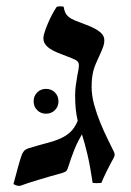

<svg xmlns="http://www.w3.org/2000/svg" viewBox="-20 -580 421 619"><path d="M185.1 -558.6Q187 -546.4 190.9 -538.6Q194.8 -530.8 202.1 -524.9Q209.5 -519 221.4 -514.2Q233.4 -509.3 251.5 -502.4Q271 -495.6 283.4 -489Q295.9 -482.4 303.2 -476.1Q310.5 -469.7 313.5 -463.4Q316.4 -457 316.4 -449.7Q316.4 -439.5 312.7 -429.4Q309.1 -419.4 301.8 -403.3Q294.4 -387.2 289.3 -375.5Q284.2 -363.8 281.2 -352.5Q278.3 -341.3 276.9 -328.9Q275.4 -316.4 275.4 -299.3Q275.4 -272 283.7 -241.9Q292 -211.9 303.7 -183.6Q315.4 -155.3 327.4 -131.1Q339.4 -106.9 346.7 -91.8Q348.6 -87.9 349.1 -85.4Q349.6 -83 349.6 -80.6Q349.6 -77.1 346.7 -71.3Q334.5 -49.3 324.7 -29.5Q314.9 -9.8 306.6 9.8Q292.5 11.2 278.8 9.8Q270.5 -45.4 262 -81.8Q253.4 -118.2 244.1 -147Q237.3 -135.3 231.4 -123.5Q225.6 -111.8 220.2 -98.6Q214.8 -85.4 209.5 -70.3Q204.1 -55.2 198.2 -36.6Q195.8 -29.3 191.4 -26.9Q187 -24.4 179.7 -22Q163.1 -17.6 143.6 -12Q124 -6.3 105.5 -0.7Q86.9 4.9 71 10Q55.2 15.1 45.4 19Q40 20 33.7 18.1Q27.3 16.1 23.4 13.2Q28.8 -5.4 33.9 -25.6Q39.1 -45.9 45.9 -67.9Q49.8 -82 55.2 -90.3Q60.5 -98.6 73.7 -102.5Q107.9 -112.8 133.3 -119.4Q158.7 -126 177 -134.5Q195.3 -143.1 208.3 -155.8Q221.2 -168.5 230.5 -190.4Q226.1 -209.5 224.1 -229Q222.2 -248.5 222.2 -273.4Q222.2 -289.1 224.4 -304.9Q226.6 -320.8 229 -334.5Q231.4 -345.7 232.9 -355Q234.4 -364.3 234.4 -370.1Q234.4 -380.9 224.4 -386.2Q214.4 -391.6 198.2 -397.5Q179.7 -404.3 165 -410.4Q150.4 -416.5 140.1 -423.6Q129.9 -430.7 124.5 -439.5Q119.1 -448.2 120.1 -460.4Q120.6 -466.8 124.8 -479.2Q128.9 -491.7 135 -505.9Q141.1 -520 148.4 -533.9Q155.8 -547.9 162.6 -557.6Q166 -559.6 172.9 -559.6Q176.3 -559.6 179.4 -559.3Q182.6 -559.1 185.1 -558.6ZM88.4 -253.4Q88.4 -270.5 99.9 -282Q111.3 -293.5 128.4 -293.5Q145.5 -293.5 157 -282Q168.5 -270.5 168.5 -253.4Q168.5 -236.3 157 -224.9Q145.5 -213.4 128.4 -213.4Q111.3 -213.4 99.9 -224.9Q88.4 -236.3 88.4 -253.4Z"/></svg>

Font: Federov2
Style: Regular
Weight: 400
Designer: Olexa M. Volochay | Cyreal.org
Foundry: Olexa M. Volochay | Cyreal.org
Version: Version 1.000